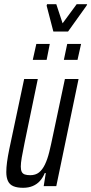

<svg xmlns="http://www.w3.org/2000/svg" viewBox="-20 -886 435 914"><path d="M90 8Q62 8 44 0.5Q26 -7 18 -24Q10 -41 10 -67Q10 -88 13.5 -114.5Q17 -141 24 -175L95 -510H160L97 -206Q88 -163 83.5 -136Q79 -109 79 -93Q79 -77 83.5 -68Q88 -59 98 -55.5Q108 -52 124 -52Q149 -52 165.5 -65Q182 -78 194 -103Q206 -128 214.5 -162.5Q223 -197 232 -241L289 -510H354L248 0H188L198 -62H193Q184 -40 170 -24.5Q156 -9 136 -0.5Q116 8 90 8ZM284 -601 300 -677H366L349 -601ZM136 -601 153 -677H217L202 -601ZM234 -736 202 -859 204 -866H248L278 -775L345 -866H395L392 -859L304 -736Z"/></svg>

Font: Saira UltraCondensed Medium
Style: Italic
Weight: 500
Width: 1
Italic angle: -12°
Designer: Hector Gatti with collaboration of the Omnibus-Type team
Foundry: Omnibus-Type
Version: Version 1.101